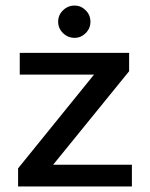

<svg xmlns="http://www.w3.org/2000/svg" viewBox="-20 -670 539 690"><path d="M189 -592Q189 -616 206.5 -633Q224 -650 248 -650Q271 -650 288 -633Q305 -616 305 -592Q305 -568 288 -551Q271 -534 248 -534Q224 -534 206.5 -551Q189 -568 189 -592ZM45 -65 318 -402H51V-480H444V-414L171 -78H454V0H45Z"/></svg>

Font: Prompt
Style: Regular
Weight: 400
Designer: Katatrad Team
Foundry: CadsonDemak
Version: Version 1.001